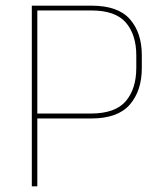

<svg xmlns="http://www.w3.org/2000/svg" viewBox="-20 -659 576 679"><path d="M302 -240H102.5V-257.5H301Q387.5 -257.5 424.8 -301.2Q462 -345 462 -419V-463Q462 -536 425.2 -579Q388.5 -622 302.5 -622H101.5V-639H303.5Q397.5 -639 439.5 -591Q481.5 -543 481.5 -464V-418Q481.5 -338 439 -289Q396.5 -240 302 -240ZM112 0H92.5V-639H112V-252.5V-244.5Z"/></svg>

Font: Anek Kannada Medium Thin
Style: Regular
Weight: 250
Version: Version 1.003